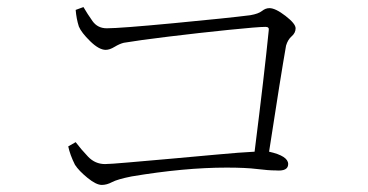

<svg xmlns="http://www.w3.org/2000/svg" viewBox="-20 -622 1040 543"><path d="M173 -208 194 -220Q209 -200 229 -179Q249 -158 277 -158Q290 -158 342 -162.5Q394 -167 462 -173Q530 -179 594.5 -185Q659 -191 700 -193Q728 -415 740 -536Q742 -546 731 -546Q710 -546 626.5 -537.5Q543 -529 457 -518.5Q371 -508 330 -501Q318 -498 304 -489.5Q290 -481 279 -481Q260 -481 235 -505.5Q210 -530 203 -547Q196 -569 194 -594L216 -602Q227 -583 241.5 -562.5Q256 -542 282 -542Q319 -542 472 -556.5Q625 -571 688 -579Q711 -583 721 -591Q731 -599 742 -599Q759 -599 787.5 -577Q816 -555 816 -542Q816 -529 805 -519.5Q794 -510 789 -493Q774 -408 741 -193Q795 -181 795 -158Q795 -137 760 -140Q739 -140 707 -144Q675 -148 621 -148Q501 -148 352 -123Q312 -115 297 -107Q282 -99 268 -99Q252 -99 227.5 -119Q203 -139 192 -156Q178 -184 173 -208Z"/></svg>

Font: Minh Nguyen ExtraLight
Style: Regular
Weight: 250
Designer: Ryoko NISHIZUKA 西塚涼子 (kana & ideographs); Frank Grießhammer (Latin, Greek & Cyrillic); Wenlong ZHANG 张文龙 (bopomofo); San
Foundry: Adobe
Version: Version 1.100;July 7, 2023;FontCreator 14.0.0.2814 64-bit